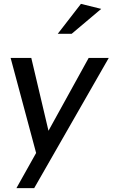

<svg xmlns="http://www.w3.org/2000/svg" viewBox="-20 -791 583 994"><path d="M167 1 65 183H157L543 -491H439L231 -114L142 -491H35ZM279 -616H351L504 -745L399 -771Z"/></svg>

Font: Geom
Style: Italic
Weight: 400
Italic angle: -10°
Version: Version 1.102